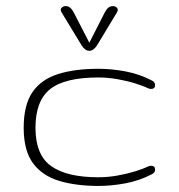

<svg xmlns="http://www.w3.org/2000/svg" viewBox="-20 -612 593 637"><path d="M306.6 4.9Q232.9 4.9 177 -11.7Q121.1 -28.3 89.8 -70.1Q58.6 -111.8 58.6 -188Q58.6 -263.7 87.6 -306.2Q116.7 -348.6 172.4 -366.2Q228 -383.8 306.6 -383.8Q349.6 -383.8 395.8 -375.2Q441.9 -366.7 484.4 -344.7Q494.6 -339.4 494.6 -329.6Q494.6 -316.9 481 -316.9Q476.6 -316.9 470.7 -319.3Q455.1 -327.1 428.2 -335.4Q401.4 -343.8 369.4 -349.4Q337.4 -355 306.6 -355Q194.8 -355 146.2 -316.2Q97.7 -277.3 97.7 -188Q97.7 -98.1 149.7 -61Q201.7 -23.9 306.2 -23.9Q337.4 -23.9 369.4 -29.5Q401.4 -35.2 428.2 -43.5Q455.1 -51.8 470.7 -59.6Q476.6 -62 481 -62Q494.6 -62 494.6 -49.3Q494.6 -39.6 484.4 -34.2Q441.9 -12.2 395.8 -3.7Q349.6 4.9 306.6 4.9ZM276.4 -443.4Q262.2 -443.4 250.5 -461.9L184.1 -571.3Q178.7 -580.1 184.1 -585.9Q189.5 -591.8 197.8 -591.8Q213.4 -591.8 224.1 -571.8L276.4 -470.2L328.1 -571.8Q338.4 -591.8 354.5 -591.8Q362.8 -591.8 368.2 -585.9Q373.5 -580.1 368.2 -571.3L302.2 -461.9Q290 -443.4 276.4 -443.4Z"/></svg>

Font: Gruppo
Style: Regular
Weight: 400
Designer: Vernon Adams
Foundry: Vernon Adams
Version: Version 1.001; ttfautohint (v1.8.4.7-5d5b);gftools[0.9.28]